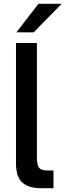

<svg xmlns="http://www.w3.org/2000/svg" viewBox="-20 -989 344 1009"><path d="M195 0Q130 0 97 -30Q64 -60 64 -131V-763H174V-158Q174 -123 185 -108Q196 -93 230 -93H261V0ZM157 -819H66L182 -969H304Z"/></svg>

Font: Open Sauce One Medium
Style: Regular
Weight: 500
Designer: Alfredo Marco Pradil
Foundry: Creative Sauce Fz LLC
Version: Version 1.477